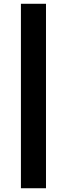

<svg xmlns="http://www.w3.org/2000/svg" viewBox="-20 -770 354 1017"><path d="M90.8 -750H223.6V227.1H90.8Z"/></svg>

Font: Estedad-FD ExtraBold
Style: Regular
Weight: 800
Designer: Amin Abedi
Version: Version 7.3